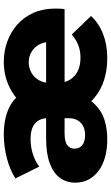

<svg xmlns="http://www.w3.org/2000/svg" viewBox="199 -790 600 1039"><g transform="rotate(-90 499.5 -271.0)"><path d="M266 9Q156 9 93 -39Q30 -87 30 -164Q30 -211 55.5 -246.5Q81 -282 134 -302Q187 -322 271 -322H395V-222H297Q251 -222 232.5 -207Q214 -192 214 -168Q214 -142 233 -126.5Q252 -111 287 -111Q331 -111 355 -135.5Q379 -160 379 -200V-312Q379 -356 351.5 -381Q324 -406 265 -406Q224 -406 184.5 -393.5Q145 -381 117 -359L53 -488Q99 -518 163 -534.5Q227 -551 291 -551Q375 -551 435 -522.5Q495 -494 523 -435L446 -436Q484 -490 547 -520.5Q610 -551 684 -551Q742 -551 794 -532Q846 -513 886 -477.5Q926 -442 949 -390.5Q972 -339 972 -274Q972 -259 971.5 -246Q971 -233 969 -222H552V-322H835L792 -295Q792 -334 777 -360.5Q762 -387 737 -401.5Q712 -416 681 -416Q651 -416 625 -401.5Q599 -387 584 -360Q569 -333 569 -294V-265Q569 -225 585.5 -196Q602 -167 632.5 -151.5Q663 -136 706 -136Q743 -136 773 -147.5Q803 -159 832 -183L932 -79Q892 -36 834 -13.5Q776 9 703 9Q641 9 586 -8Q531 -25 487 -62.5Q443 -100 416 -160H509Q490 -94 453 -57Q416 -20 368 -5.5Q320 9 266 9Z"/></g></svg>

Font: MOST Montserrat ExtraBold
Style: Regular
Weight: 800
Designer: Julieta Ulanovsky
Foundry: Julieta Ulanovsky
Version: Version 8.000;March 11, 2024;FontCreator 15.0.0.2926 64-bit